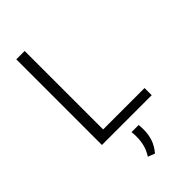

<svg xmlns="http://www.w3.org/2000/svg" viewBox="-265 -711 1013 1013"><g transform="rotate(-45 242.0 -204.5)"><path d="M143.5 0H81V-639H143.5ZM113.5 -53.5H452.5V0H113.5ZM292.5 62.5Q293 68.5 293.8 77.2Q294.5 86 294.5 96.5Q294.5 135 283.8 167Q273 199 247 230L208.5 215Q225.5 189 233.5 160.5Q241.5 132 241.5 97.5Q241.5 88 241 79.5Q240.5 71 239.5 62.5Z"/></g></svg>

Font: Anek Latin Medium Light
Style: Regular
Weight: 300
Version: Version 1.003